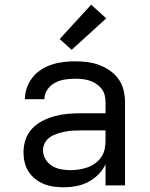

<svg xmlns="http://www.w3.org/2000/svg" viewBox="-20 -789 640 817"><path d="M251 8Q230 8 208.5 5Q187 2 167 -6Q147 -14 130 -27.5Q113 -41 101.5 -59Q90 -77 85 -98Q80 -119 80 -141Q80 -169 89 -195.5Q98 -222 117 -242Q136 -262 160.5 -274.5Q185 -287 212 -294.5Q239 -302 266.5 -304.5Q294 -307 321 -307H429V-355Q429 -371 425 -386Q421 -401 411 -413Q401 -425 387.5 -433.5Q374 -442 359.5 -446.5Q345 -451 329.5 -452.5Q314 -454 299 -454Q277 -454 255 -450.5Q233 -447 213.5 -436.5Q194 -426 181.5 -407.5Q169 -389 169 -367Q169 -367 169 -367Q169 -367 169 -367H86Q86 -367 86 -367Q86 -367 86 -367Q86 -392 94.5 -416Q103 -440 118.5 -459.5Q134 -479 155 -492.5Q176 -506 200 -514Q224 -522 249 -525Q274 -528 299 -528Q325 -528 350.5 -525Q376 -522 400.5 -513Q425 -504 447 -489Q469 -474 484 -453Q499 -432 505.5 -406.5Q512 -381 512 -355V0H429V-90Q418 -66 398.5 -46.5Q379 -27 355 -14.5Q331 -2 304.5 3Q278 8 251 8ZM282 -65Q300 -65 318 -68Q336 -71 353 -77Q370 -83 385 -94Q400 -105 410.5 -120Q421 -135 425 -153Q429 -171 429 -189V-234H321Q305 -234 288 -233Q271 -232 255 -228.5Q239 -225 223 -220Q207 -215 193 -205.5Q179 -196 171 -181Q163 -166 163 -150Q163 -129 174 -111Q185 -93 202.5 -82.5Q220 -72 240.5 -68.5Q261 -65 282 -65ZM285 -577 234 -623 368 -769 432 -711Z"/></svg>

Font: Zed Mono Extended
Style: Regular
Weight: 400
Width: 7
Monospace: yes
Designer: Belleve Invis
Foundry: Belleve Invis
Version: Version 1.0.0; ttfautohint (v1.8.4)